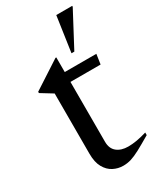

<svg xmlns="http://www.w3.org/2000/svg" viewBox="-197 -832 756 908"><g transform="rotate(-30 181.0 -378.0)"><path d="M175.5 -131Q175.5 -94 198.8 -75.2Q222 -56.5 260 -56.5Q282 -56.5 306 -60.5Q330 -64.5 362 -74V-60Q315.5 -32.5 286.8 -17.2Q258 -2 237.5 4.2Q217 10.5 194.5 10.5Q166 10.5 140.8 -2.5Q115.5 -15.5 99.5 -44Q83.5 -72.5 83.5 -119V-448L20 -487V-494L171 -592H175.5V-512H348L340 -458H175.5ZM247.5 -573 275.5 -765.5H362.5V-760.5L263 -573Z"/></g></svg>

Font: Newsreader 72pt
Style: Regular
Weight: 400
Designer: Hugues Gentile
Foundry: Production Type
Version: Version 1.003; ttfautohint (v1.8.3)